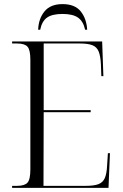

<svg xmlns="http://www.w3.org/2000/svg" viewBox="-20 -916 598 936"><path d="M39 0V-10H63Q100 -10 114 -25.5Q128 -41 128 -90V-625Q128 -673 114 -688.5Q100 -704 63 -704H39V-714H478L484 -545H474L472 -602Q470 -643 461 -665Q452 -687 430.5 -695.5Q409 -704 370 -704H193V-379H422V-369H193L192 -10H399Q439 -10 460.5 -18.5Q482 -27 491 -48Q500 -69 502 -107L506 -169H516L509 0ZM166 -771Q168 -825 197 -860.5Q226 -896 285 -896Q345 -896 373.5 -860.5Q402 -825 405 -771H395Q386 -812 360.5 -830Q335 -848 285 -848Q234 -848 209 -830Q184 -812 176 -771Z"/></svg>

Font: Noto Serif Display SemiCondensed Light
Style: Regular
Weight: 300
Width: 4
Designer: Monotype Design Team
Foundry: Monotype Imaging Inc.
Version: Version 2.009